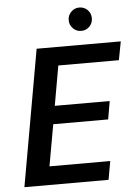

<svg xmlns="http://www.w3.org/2000/svg" viewBox="-59 -936 701 982"><g transform="rotate(-5 291.0 -445.5)"><path d="M26 0 150 -700H582L564 -605H253L217 -401H499L483 -308H201L163 -95H475L458 0ZM385 -771Q361 -771 343.5 -788.5Q326 -806 326 -831Q326 -856 343.5 -873.5Q361 -891 385 -891Q411 -891 428 -873.5Q445 -856 445 -831Q445 -806 428 -788.5Q411 -771 385 -771Z"/></g></svg>

Font: DM Sans 17pt SemiBold
Style: Italic
Weight: 600
Italic angle: -10°
Version: Version 4.004;gftools[0.9.30]